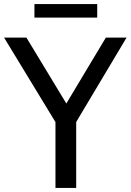

<svg xmlns="http://www.w3.org/2000/svg" viewBox="-40 -925 643 945"><path d="M233 0V-324L-20 -740H90L286.5 -415.5L481 -740H583L335 -324.5V0ZM129.5 -838.5V-905H438.5V-838.5Z"/></svg>

Font: Encode Sans SmCnd Md
Style: Regular
Weight: 500
Width: 4
Designer: Multiple Designers
Foundry: Impallari Type
Version: Version 3.002; ttfautohint (v1.8.3) -l 8 -r 50 -G 200 -x 14 